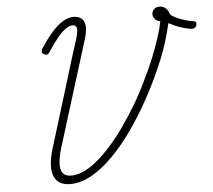

<svg xmlns="http://www.w3.org/2000/svg" viewBox="-65 -1105 1325 1195"><g transform="rotate(-5 597.5 -507.0)"><path d="M328 19Q248 19 224.5 -41.5Q201 -102 237 -217Q258 -284 278 -350.5Q298 -417 319 -484Q340 -551 360 -617Q380 -683 400 -748.5Q420 -814 441 -878Q449 -906 451.5 -924.5Q454 -943 448 -953.5Q442 -964 425 -964Q406 -964 382 -947.5Q358 -931 330.5 -897.5Q303 -864 269 -812Q261 -799 252 -797Q243 -795 231 -801Q222 -807 220.5 -815.5Q219 -824 225 -835Q265 -896 301 -936.5Q337 -977 371 -996.5Q405 -1016 436 -1016Q467 -1016 485.5 -1000.5Q504 -985 507 -954Q510 -923 496 -877Q476 -812 455.5 -746Q435 -680 414 -613Q393 -546 372.5 -479Q352 -412 331 -345.5Q310 -279 290 -214Q271 -152 270 -112Q269 -72 285.5 -52.5Q302 -33 337 -33Q374 -33 414.5 -51.5Q455 -70 498 -105.5Q541 -141 585.5 -190.5Q630 -240 674 -302Q718 -364 761.5 -436.5Q805 -509 843 -591Q874 -652 900 -717Q926 -782 945 -840Q964 -898 972 -941Q950 -946 938.5 -959.5Q927 -973 927 -988Q927 -1008 940 -1020.5Q953 -1033 976 -1033Q996 -1033 1013 -1018.5Q1030 -1004 1035 -981Q1043 -970 1065.5 -959Q1088 -948 1119 -937.5Q1150 -927 1183 -923Q1192 -921 1194 -913.5Q1196 -906 1193.5 -898Q1191 -890 1184.5 -884Q1178 -878 1169 -878Q1154 -878 1132.5 -883Q1111 -888 1089 -895.5Q1067 -903 1049 -911.5Q1031 -920 1021 -926Q1009 -873 992 -817Q975 -761 952 -704.5Q929 -648 903 -593Q857 -496 808.5 -413.5Q760 -331 710.5 -263Q661 -195 612 -143Q563 -91 514 -54.5Q465 -18 418.5 0.5Q372 19 328 19Z"/></g></svg>

Font: Playwrite US Trad ExtraLight
Style: Regular
Weight: 250
Designer: Veronika Burian, José Scaglione
Foundry: TypeTogether
Version: Version 1.003